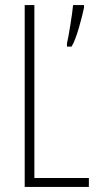

<svg xmlns="http://www.w3.org/2000/svg" viewBox="-20 -734 387 754"><path d="M310 -704V-714H267C265 -686 248 -581 243 -564V-551H261C281 -582 302 -667 310 -704ZM77 0H329V-35H115V-714H77Z"/></svg>

Font: Noto Sans ExtraCondensed ExtraLight
Style: Regular
Weight: 200
Width: 2
Designer: Monotype Design Team
Foundry: Monotype Imaging Inc.
Version: Version 2.013